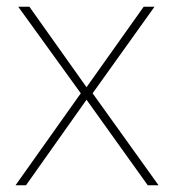

<svg xmlns="http://www.w3.org/2000/svg" viewBox="-20 -548 519 568"><path d="M219 -272 26 0H57L236 -253L417 0H449L254 -272L437 -528H405L236 -290L67 -528H34Z"/></svg>

Font: Noto Sans Devanagari UI Thin
Style: Regular
Weight: 100
Designer: Jelle Bosma - Monotype Design Team
Foundry: Monotype Imaging Inc.
Version: Version 2.004